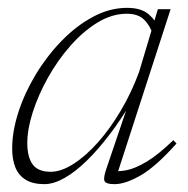

<svg xmlns="http://www.w3.org/2000/svg" viewBox="-20 -459 480 489"><path d="M251.5 -31 309 -200.5H315.5Q288.5 -155 259.2 -116.5Q230 -78 200.8 -49.5Q171.5 -21 144 -5.5Q116.5 10 93 10Q64 10 45.8 -1Q27.5 -12 19.2 -32.5Q11 -53 11 -80.5Q11 -124.5 27 -173.8Q43 -223 71.5 -270Q100 -317 137.2 -355.2Q174.5 -393.5 217 -416.2Q259.5 -439 303.5 -439Q339.5 -439 358.5 -422.8Q377.5 -406.5 390.5 -379L372.5 -364Q363 -393 347.5 -408.5Q332 -424 303 -424Q265 -424 228.2 -401.5Q191.5 -379 159 -342Q126.5 -305 102 -261Q77.5 -217 63.5 -173.5Q49.5 -130 49.5 -94.5Q49.5 -59 63.2 -40.2Q77 -21.5 109 -21.5Q136 -21.5 167.5 -41.8Q199 -62 230 -97Q261 -132 288 -177.8Q315 -223.5 334 -275L369.5 -393.5L382 -435.5H414.5L277 -11L265 -23.5Q281 -21.5 302.2 -25.5Q323.5 -29.5 352.8 -46.8Q382 -64 421.5 -102L429.5 -93.5Q377.5 -35 338.5 -12.5Q299.5 10 272 10Q249 10 246 1.5Q243 -7 251.5 -31Z"/></svg>

Font: Newsreader 24pt ExtraLight
Style: Italic
Weight: 250
Italic angle: -17°
Designer: Hugues Gentile
Foundry: Production Type
Version: Version 1.003